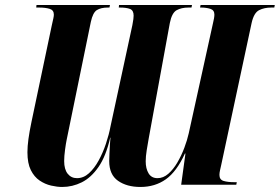

<svg xmlns="http://www.w3.org/2000/svg" viewBox="-20 -734 1112 763"><path d="M227 9Q207 9 183 3.5Q159 -2 137.5 -16.5Q116 -31 102.5 -58Q89 -85 89 -129Q89 -152 93 -181.5Q97 -211 105 -249L186 -634Q190 -652 192 -661Q194 -670 194 -676Q194 -694 177 -699Q160 -704 136 -704H124L125 -714H417L415 -704H409Q381 -704 365 -694Q349 -684 341 -647L245 -179Q242 -165 238.5 -139Q235 -113 235 -94Q235 -61 249 -43.5Q263 -26 286 -26Q312 -26 333.5 -45.5Q355 -65 372 -96Q389 -127 401 -163Q413 -199 419 -231L506 -634Q509 -649 510 -658Q511 -667 511 -672Q511 -693 496.5 -698.5Q482 -704 457 -704H452L453 -714H743L741 -704H729Q701 -704 682 -693.5Q663 -683 655 -643L571 -184Q567 -162 563 -137Q559 -112 559 -93Q559 -64 570.5 -45Q582 -26 606 -26Q629 -26 649 -43.5Q669 -61 685 -88.5Q701 -116 712.5 -146.5Q724 -177 730 -204L826 -640Q832 -664 832 -676Q832 -694 815.5 -699Q799 -704 779 -704H775L777 -714H1072L1070 -704H1058Q1030 -704 1009.5 -693.5Q989 -683 980 -643L859 -78Q857 -69 854.5 -58Q852 -47 852 -39Q852 -20 868.5 -15Q885 -10 911 -10H921L919 0H700L717 -124H715Q682 -52 639 -21.5Q596 9 538 9Q484 9 449 -15.5Q414 -40 414 -94Q414 -104 415 -124Q416 -144 417 -162.5Q418 -181 419 -187H418Q401 -113 371.5 -70.5Q342 -28 305 -9.5Q268 9 227 9Z"/></svg>

Font: Noto Serif Display ExtraCondensed ExtraBold
Style: Italic
Weight: 800
Width: 2
Italic angle: -12°
Designer: Monotype Design Team
Foundry: Monotype Imaging Inc.
Version: Version 2.009